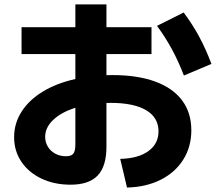

<svg xmlns="http://www.w3.org/2000/svg" viewBox="-20 -799 978 857"><path d="M687.5 -212.9Q687.5 -274.4 632.3 -307.1Q577.1 -339.8 473.6 -339.8L455.1 -339.4V-143.6Q455.1 -56.6 416 -15.6Q377 25.4 294.9 25.4Q222.2 25.4 164.8 -2Q107.4 -29.3 75.2 -77.4Q43 -125.5 43 -186.5Q43 -248.5 76.4 -300.8Q109.9 -353 171.4 -390.4Q232.9 -427.7 316.4 -446.3V-557.6H76.2V-677.7H316.4V-779.3H455.1V-677.7H656.2V-557.6H455.1V-463.4L481.4 -463.9Q593.3 -463.9 672.4 -435.1Q751.5 -406.2 792.7 -351.1Q834 -295.9 834 -217.8Q834 -144 798.1 -86.7Q762.2 -29.3 697 3.4Q631.8 36.1 546.9 38.1L516.6 -89.8Q597.2 -91.8 642.3 -124.5Q687.5 -157.2 687.5 -212.9ZM680.7 -683.6 799.8 -743.2Q838.9 -690.9 868.9 -635.5Q898.9 -580.1 923.8 -513.7L800.8 -461.9Q754.4 -584.5 680.7 -683.6ZM274.4 -101.6Q297.9 -101.6 307.1 -113Q316.4 -124.5 316.4 -154.3V-317.9Q253.9 -298.3 217.8 -264.2Q181.6 -230 181.6 -188.5Q181.6 -164.1 193.6 -144.3Q205.6 -124.5 226.8 -113Q248 -101.6 274.4 -101.6Z"/></svg>

Font: Pretendard JP ExtraBold
Style: Regular
Weight: 800
Designer: Base glyphs from Inter by Rasmus Andersson; Hangeul glyphs from Noto Sans CJK(Source Han Sans) by Jang Soo-young and Kan
Foundry: Kil Hyung-jin
Version: Version 1.309